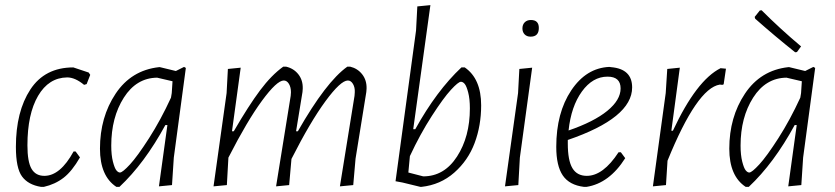

<svg xmlns="http://www.w3.org/2000/svg" viewBox="-20 -723 3256 749"><path d="M266 -460 326 -440 332 -431 318 -395 308 -392Q273 -421 242 -421Q170 -420 128.5 -349Q87 -278 87 -156Q87 -92 103 -64.5Q119 -37 153 -37Q215 -37 267 -132H275L292 -109Q261 -55 228 -29.5Q195 -4 151 6H140Q90 -2 66 -34.5Q42 -67 42 -150Q42 -288 98.5 -374Q155 -460 266 -460Z M600 -461H604L666 -446L698 -462L705 -458L658 -108L651 -1L600 4L633 -235H625Q544 -86 446 6H434Q370 -36 370 -143Q370 -266 431 -357.5Q492 -449 600 -461ZM414 -155Q414 -118 420.5 -92.5Q427 -67 434 -58.5Q441 -50 448 -50Q458 -50 487 -81.5Q516 -113 561.5 -184Q607 -255 647 -342L650 -360L653 -406L593 -420Q512 -419 463 -342Q414 -265 414 -155Z M919 -459 885 -211H892Q950 -311 994.5 -370.5Q1039 -430 1085 -463H1096Q1126 -456 1144 -433Q1162 -410 1161 -377L1160 -364L1135 -211H1142Q1252 -404 1335 -463H1346Q1375 -456 1393 -433Q1411 -410 1410 -377L1409 -364L1367 -104L1358 -1L1306 4L1363 -349L1364 -363Q1365 -382 1357 -395.5Q1349 -409 1337 -409Q1309 -409 1249.5 -328Q1190 -247 1117 -103L1108 -1L1057 4L1114 -349L1115 -363Q1115 -383 1107 -396Q1099 -409 1087 -409Q1060 -409 1002 -330Q944 -251 872 -110L871 -108L865 -1L813 4L864 -360L869 -454Z M1793 -460Q1857 -416 1857 -312Q1857 -233 1831.5 -165Q1806 -97 1752 -49.5Q1698 -2 1624 6H1620L1550 -11L1523 -16L1603 -604L1608 -698L1659 -703L1592 -219H1600Q1683 -369 1780 -460ZM1778 -404Q1768 -404 1739 -372.5Q1710 -341 1664.5 -270.5Q1619 -200 1579 -114L1573 -50L1631 -35Q1713 -35 1763 -112.5Q1813 -190 1813 -300Q1813 -337 1806.5 -362Q1800 -387 1793 -395.5Q1786 -404 1778 -404Z M2051 -645Q2082 -645 2082 -614Q2082 -580 2050 -580Q2035 -580 2026.5 -589Q2018 -598 2018 -612Q2018 -627 2027 -636Q2036 -645 2051 -645ZM2056 -459 2008 -108 2002 -1 1950 4 2001 -360 2006 -454Z M2419 -106Q2357 -8 2268 6H2258Q2201 -1 2175.5 -38.5Q2150 -76 2150 -150Q2150 -283 2208.5 -370.5Q2267 -458 2357 -462L2364 -461Q2446 -454 2446 -382Q2446 -263 2195 -177V-163Q2195 -97 2213 -67Q2231 -37 2269 -37Q2333 -37 2393 -129H2402ZM2350 -424Q2292 -424 2250 -366Q2208 -308 2198 -214Q2297 -248 2349 -290.5Q2401 -333 2401 -378Q2401 -424 2350 -424Z M2632 -459 2599 -213H2605Q2697 -410 2791 -457L2812 -455L2803 -394L2798 -392L2788 -393Q2699 -379 2584 -96L2578 -1L2527 4L2577 -360L2583 -454Z M2951 -683Q3024 -610 3105 -542L3089 -520L3082 -519Q3004 -581 2926 -650L2924 -657L2944 -682ZM3055 -461H3059L3121 -446L3153 -462L3160 -458L3113 -108L3106 -1L3055 4L3088 -235H3080Q2999 -86 2901 6H2889Q2825 -36 2825 -143Q2825 -266 2886 -357.5Q2947 -449 3055 -461ZM2869 -155Q2869 -118 2875.5 -92.5Q2882 -67 2889 -58.5Q2896 -50 2903 -50Q2913 -50 2942 -81.5Q2971 -113 3016.5 -184Q3062 -255 3102 -342L3105 -360L3108 -406L3048 -420Q2967 -419 2918 -342Q2869 -265 2869 -155Z"/></svg>

Font: Alegreya Sans SC Light
Style: Italic
Weight: 300
Italic angle: -7°
Designer: Juan Pablo del Peral
Foundry: Huerta Tipografica
Version: Version 2.007